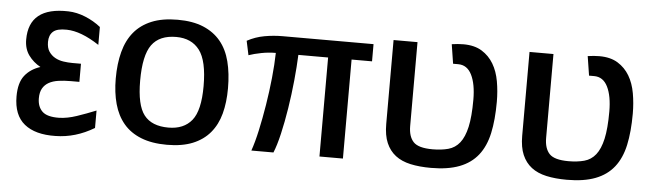

<svg xmlns="http://www.w3.org/2000/svg" viewBox="-40 -673 2811 823"><g transform="rotate(5 1365.5 -261.0)"><path d="M366 -394Q287 -446 226 -447Q184 -448 167 -432.5Q150 -417 150 -388Q150 -362 160.5 -346.5Q171 -331 187 -322Q203 -313 223 -310Q243 -307 262 -307H299V-229H262Q233 -229 209 -225.5Q185 -222 168 -212.5Q151 -203 141.5 -186.5Q132 -170 132 -144Q132 -108 153 -87.5Q174 -67 226 -68Q261 -69 301 -82.5Q341 -96 383 -113V-38Q303 10 217 11Q130 13 83 -25Q36 -63 36 -144Q36 -202 60 -233Q84 -264 127 -278Q96 -295 76 -322.5Q56 -350 56 -390Q56 -531 226 -526Q262 -525 299 -510Q336 -495 366 -471Z M696 -531Q761 -531 806.5 -512Q852 -493 881 -458Q910 -423 923 -372Q936 -321 936 -257Q936 -196 923 -147.5Q910 -99 881 -64.5Q852 -30 806.5 -11.5Q761 7 696 7Q631 7 584.5 -11.5Q538 -30 509 -64.5Q480 -99 466.5 -148Q453 -197 453 -257Q453 -321 466.5 -372Q480 -423 509 -458Q538 -493 584 -512Q630 -531 696 -531ZM696 -457Q624 -457 591 -411.5Q558 -366 558 -257Q558 -152 591 -109.5Q624 -67 696 -67Q762 -67 796.5 -109.5Q831 -152 831 -257Q831 -366 796.5 -411.5Q762 -457 696 -457Z M998 -467Q1033 -486 1072 -493Q1111 -500 1150 -500H1541V-426H1453V0H1352V-426H1224Q1222 -376 1216 -315Q1210 -254 1200.5 -194Q1191 -134 1179 -82.5Q1167 -31 1154 0H1059Q1072 -37 1083.5 -89.5Q1095 -142 1104.5 -200.5Q1114 -259 1120 -318Q1126 -377 1127 -426Q1096 -426 1065 -420Q1034 -414 1011 -406Z M1625 -525H1728V-164Q1728 -119 1749.5 -96Q1771 -73 1832 -73Q1870 -73 1899.5 -81Q1929 -89 1948.5 -113.5Q1968 -138 1978 -182.5Q1988 -227 1988 -300Q1988 -367 1968.5 -406.5Q1949 -446 1910 -446H1888L1875 -529Q1889 -531 1901 -532Q1913 -533 1925 -533Q1973 -533 2004.5 -513.5Q2036 -494 2055 -462Q2074 -430 2081.5 -387.5Q2089 -345 2089 -300Q2089 -222 2076.5 -164.5Q2064 -107 2034 -69Q2004 -31 1954.5 -12Q1905 7 1832 7Q1782 7 1743.5 -1.5Q1705 -10 1679 -30Q1653 -50 1639 -82.5Q1625 -115 1625 -164Z M2210 -525H2313V-164Q2313 -119 2334.5 -96Q2356 -73 2417 -73Q2455 -73 2484.5 -81Q2514 -89 2533.5 -113.5Q2553 -138 2563 -182.5Q2573 -227 2573 -300Q2573 -367 2553.5 -406.5Q2534 -446 2495 -446H2473L2460 -529Q2474 -531 2486 -532Q2498 -533 2510 -533Q2558 -533 2589.5 -513.5Q2621 -494 2640 -462Q2659 -430 2666.5 -387.5Q2674 -345 2674 -300Q2674 -222 2661.5 -164.5Q2649 -107 2619 -69Q2589 -31 2539.5 -12Q2490 7 2417 7Q2367 7 2328.5 -1.5Q2290 -10 2264 -30Q2238 -50 2224 -82.5Q2210 -115 2210 -164Z"/></g></svg>

Font: BM YEONSUNG
Style: Regular
Weight: 400
Designer: Bongjin Kim; Myungsoo Han; Jaehyun Keum; Jihee Min; Dokyung Lee; Chorong Kim; Jooyeon Kang; Sang-a Kim;
Foundry: Sandoll Communications Inc.
Version: Version 1.000;PS 1;hotconv 16.6.51;makeotf.lib2.5.65220